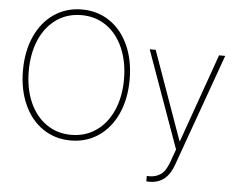

<svg xmlns="http://www.w3.org/2000/svg" viewBox="-59 -789 1320 1061"><g transform="rotate(5 600.5 -259.0)"><path d="M353.5 9.8Q266.6 9.8 199.5 -35.9Q132.3 -81.5 95 -164.1Q57.6 -246.6 57.6 -353.5Q57.6 -460.4 95 -543Q132.3 -625.5 199.7 -671.1Q267.1 -716.8 353.5 -716.8Q440.4 -716.8 507.6 -671.4Q574.7 -626 612.1 -543.5Q649.4 -460.9 649.4 -353.5Q649.4 -246.6 612.1 -164.1Q574.7 -81.5 507.6 -35.9Q440.4 9.8 353.5 9.8ZM353.5 -685.5Q276.4 -685.5 216.6 -644.5Q156.7 -603.5 123.3 -528.1Q89.8 -452.6 89.8 -353.5Q89.8 -255.4 123 -179.9Q156.2 -104.5 216.1 -63Q275.9 -21.5 353.5 -21.5Q431.2 -21.5 491.2 -62.7Q551.3 -104 584.7 -179.4Q618.2 -254.9 618.2 -353.5Q617.7 -452.1 584.2 -527.6Q550.8 -603 491 -644.3Q431.2 -685.5 353.5 -685.5ZM790 198.2V168L804.7 168.9Q838.4 168.9 865.7 151.4Q893.1 133.8 912.1 82L938.5 8.8L745.1 -530.3H778.3L953.1 -40H956.1L1129.9 -530.3H1164.1L940.4 93.8Q921.9 146.5 888.7 172.9Q855.5 199.2 805.7 199.2Q793.9 199.2 790 198.2Z"/></g></svg>

Font: Pretendard GOV Thin
Style: Regular
Weight: 100
Designer: Base glyphs from Inter by Rasmus Andersson; Hangeul glyphs from Noto Sans CJK(Source Han Sans) by Jang Soo-young and Kan
Foundry: Kil Hyung-jin
Version: Version 1.309